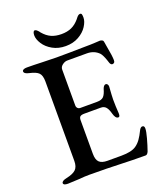

<svg xmlns="http://www.w3.org/2000/svg" viewBox="-151 -924 869 1026"><g transform="rotate(-20 284.0 -410.5)"><path d="M31 -7Q31 -20 60 -26Q98 -34 114 -49.5Q130 -65 130 -98V-550Q130 -584 116 -598.5Q102 -613 65 -621Q36 -627 36 -641Q36 -647 43 -650.5Q50 -654 62 -654Q97 -654 149 -652Q199 -650 229 -650Q296 -650 394 -652Q427 -652 450.5 -653.5Q474 -655 477 -655Q484 -655 490 -652Q496 -649 497 -643L502 -613Q513 -556 513 -531Q513 -522 508.5 -518Q504 -514 499 -514Q490 -514 485 -526Q484 -530 478.5 -545.5Q473 -561 468 -571Q463 -581 458 -587Q431 -615 390 -615H278Q264 -615 250 -604.5Q236 -594 236 -579V-375Q236 -365 242 -359Q248 -353 257 -353H351Q378 -353 389.5 -365Q401 -377 409 -406Q416 -426 428 -426Q433 -426 437 -421Q441 -416 441 -408Q437 -352 437 -335Q437 -298 440 -256V-252Q440 -236 431 -236Q415 -236 407 -265Q400 -292 389.5 -304.5Q379 -317 360 -317H267Q250 -317 243 -311.5Q236 -306 236 -291V-100Q236 -66 250.5 -52Q265 -38 297 -38H376Q434 -38 461 -57Q477 -68 490 -86Q503 -104 518 -135Q526 -148 535 -147Q546 -147 546 -131Q546 -115 536 -78.5Q526 -42 515 -11Q508 5 498 5Q428 5 348 2Q321 1 278.5 0Q236 -1 180 -1Q152 -1 123 2Q66 5 57 5Q31 5 31 -7ZM158 -801Q158 -812 161 -819Q164 -826 169 -826Q175 -826 180.5 -821.5Q186 -817 189.5 -812.5Q193 -808 195 -805Q216 -780 240.5 -769Q265 -758 298 -758Q331 -758 355.5 -769Q380 -780 401 -805Q403 -808 408 -814Q413 -820 417.5 -823Q422 -826 427 -826Q434 -826 436 -820Q438 -814 438 -801Q438 -779 421 -752.5Q404 -726 372 -708Q340 -690 298 -690Q256 -690 224 -708Q192 -726 175 -752.5Q158 -779 158 -801Z"/></g></svg>

Font: EB Garamond Medium
Style: Regular
Weight: 500
Designer: Georg Duffner and Octavio Pardo
Foundry: Georg Duffner
Version: Version 1.000